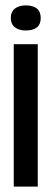

<svg xmlns="http://www.w3.org/2000/svg" viewBox="-20 -692 191 712"><path d="M31 0V-528H120V0ZM75 -579Q50 -579 35 -591Q20 -603 20 -625Q20 -648 35 -660Q50 -672 75 -672Q131 -672 131 -625Q131 -579 75 -579Z"/></svg>

Font: Bricolage Grotesque 48pt Condensed
Style: Regular
Weight: 400
Width: 3
Designer: Mathieu Triay
Foundry: Atelier Triay
Version: Version 1.000; ttfautohint (v1.8.4.7-5d5b);gftools[0.9.32]